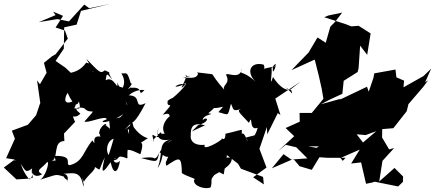

<svg xmlns="http://www.w3.org/2000/svg" viewBox="-25 -911 2277 1005"><path d="M528 -256C543 -273 495 -255 494 -211C515 -193 488 -221 501 -196C443 -206 486 -133 459 -176C409 -119 413 -65 339 -46C313 -51 365 -97 261 -95C266 -45 286 -84 244 -66C285 -85 249 -171 312 -173L310 -212L368 -273C334 -344 376 -328 374 -389C299 -348 314 -403 329 -425C365 -344 382 -362 388 -380C409 -302 362 -379 295 -321C369 -294 373 -296 396 -316C347 -353 396 -351 417 -344C450 -304 495 -363 417 -275C434 -264 529 -310 534 -287C475 -265 543 -261 621 -314C564 -262 602 -260 676 -314L546 -283L551 -237ZM253 -850 305 -828 266 -767 315 -751 330 -709 266 -627 248 -617 205 -582 219 -530 184 -470 169 -490 186 -371 184 -368 164 -308 121 -258 37 -227 53 -185 7 -83 52 -76 -5 -34 61 28 129 24 147 19C128 -62 161 13 129 28C73 -35 98 -73 48 -71C54 -82 114 -34 62 -80C112 -23 101 2 144 -30C133 -7 157 25 195 1C158 -21 191 -25 222 -63C237 -67 211 25 180 31C280 2 259 -2 314 15C333 26 311 -3 316 24C348 9 280 3 328 32C318 66 356 -14 288 0C362 -4 396 -22 411 65C420 55 391 -14 414 41C431 4 507 -39 453 -48C515 -15 482 -7 523 -86C515 -45 491 31 554 -62C570 10 593 -8 603 -69C572 -38 556 -95 583 -79C516 -83 527 -173 570 -185C551 -113 531 -75 542 -72C617 -66 575 -102 624 -88C652 -77 638 -78 643 -126C670 -130 717 -93 711 -108C741 -200 677 -137 749 -188C735 -190 695 -209 665 -261C628 -234 611 -215 657 -262C649 -215 650 -234 641 -181C649 -169 648 -190 644 -236C703 -186 668 -252 663 -295C653 -248 683 -265 737 -371C668 -338 724 -411 649 -412C688 -447 732 -440 731 -439C689 -397 736 -464 655 -450C662 -429 604 -443 642 -359C620 -386 645 -433 664 -456C616 -425 681 -473 659 -476C639 -543 639 -524 610 -527C642 -479 612 -436 611 -456C620 -465 599 -437 590 -481C593 -423 574 -518 528 -491C534 -532 533 -527 563 -495C524 -553 573 -518 524 -543C499 -523 495 -534 427 -603C453 -554 481 -535 449 -531C448 -512 498 -569 426 -583C382 -520 322 -535 351 -525L317 -557L269 -590L266 -592L309 -656L311 -768L376 -782L399 -854L553 -891L442 -868L416 -887L336 -799L275 -811L178 -795L266 -832Z M1012 -256C1078 -274 1061 -306 1036 -282C1038 -316 1111 -311 1065 -318C1143 -380 1060 -350 1066 -349C1131 -332 1168 -380 1118 -324C1175 -310 1165 -297 1184 -368C1198 -341 1190 -324 1237 -341C1211 -331 1230 -321 1278 -268C1302 -323 1273 -223 1324 -242C1307 -179 1278 -185 1317 -205C1237 -183 1268 -200 1271 -169C1243 -249 1238 -184 1241 -229C1245 -237 1197 -219 1155 -211C1156 -159 1123 -197 1139 -187C1133 -172 1030 -116 1047 -153C966 -145 974 -203 973 -190C976 -216 961 -280 1048 -255L979 -223ZM1469 -454C1505 -426 1511 -406 1499 -440C1502 -444 1461 -420 1404 -508C1382 -442 1402 -529 1396 -556C1449 -577 1394 -591 1404 -535C1425 -563 1407 -564 1432 -567C1317 -546 1374 -545 1354 -573C1286 -590 1260 -533 1314 -483C1238 -552 1228 -511 1242 -554C1233 -486 1155 -539 1159 -518C1183 -471 1136 -468 1149 -441C1066 -535 1104 -520 1066 -525C1017 -530 996 -536 1012 -526C1003 -492 958 -508 931 -504C1020 -524 922 -504 952 -519C943 -475 902 -427 946 -469C917 -482 860 -443 922 -463C992 -507 902 -411 862 -386C937 -401 907 -422 853 -384C843 -332 903 -397 827 -310C891 -334 835 -269 899 -314C878 -328 805 -263 837 -211C803 -215 765 -171 780 -171C760 -244 786 -173 820 -200C824 -252 791 -165 804 -242C784 -170 838 -176 864 -180C799 -161 832 -117 800 -31C840 -85 816 -158 878 -179C806 -142 806 -82 785 -83C755 -59 833 -98 713 -84C808 -59 794 -61 810 -115C864 -61 863 -121 845 -64C884 -67 830 -89 846 -43C915 -89 925 -97 927 -5C954 14 1009 25 991 30C984 66 1057 83 1078 69C1089 28 1071 36 1097 5C1198 -51 1184 -68 1190 -86C1128 -91 1130 -68 1077 -32L1146 2L1163 -99L1221 -54L1236 -28L1352 15L1356 54L1300 17L1370 -34L1333 -132L1372 -246L1374 -208L1429 -319L1443 -309L1416 -395L1550 -485L1492 -440Z M2192 -513 2087 -454 2090 -489 2050 -506 2045 -547 1934 -527 1930 -504 1905 -431 1896 -457 1749 -387 1762 -395 1654 -365 1704 -391 1767 -420 1774 -488 1847 -534 1852 -554 1860 -672 1897 -624 1915 -736 1852 -776 1814 -773 1786 -784 1672 -821 1694 -830 1766 -845 1730 -798 1704 -771 1680 -687 1637 -715 1590 -636 1501 -544 1622 -599 1625 -589 1645 -509 1659 -446 1668 -394 1607 -320H1543L1544 -274L1470 -241L1515 -198L1430 -120L1471 -153L1526 -140L1584 -82L1500 -76L1459 -104L1398 -30L1511 -79L1543 -41L1607 -22L1647 -88L1688 -85H1784L1769 -69L1696 -164L1753 -218L1632 -137L1589 -145H1664L1678 -157L1755 -83L1858 -128L1813 -55L1865 -61L1891 51L1925 44L1936 40L2059 65L2084 41L2085 13L2040 -32L1960 39L1977 -69L2038 -136L2012 -129L1975 -191L1976 -251L1875 -165L1842 -208L1889 -204L1974 -235L2034 -240L2104 -329L2113 -366L2192 -458L2216 -491L2200 -480L2232 -552Z"/></svg>

Font: Hussar Lance
Style: Italic
Weight: 700
Foundry: Cannot Into Space Fonts, PlusOne Fonts
Version: Version 2.27